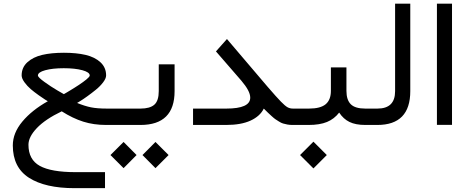

<svg xmlns="http://www.w3.org/2000/svg" viewBox="-20 -671 2517 1031"><path d="M322.8 -165.5Q324.7 -166.5 327.6 -168.2Q330.6 -169.9 340.1 -175.5Q349.6 -181.2 358.9 -186.8Q368.2 -192.4 380.6 -200.2Q393.1 -208 403.8 -215.1Q414.6 -222.2 425.5 -230.2Q436.5 -238.3 444.3 -244.6Q452.1 -251 457 -256.6Q461.9 -262.2 461.9 -265.6Q461.9 -283.2 422.4 -293.9Q382.8 -304.7 322.3 -304.7Q262.2 -304.7 222.9 -293.9Q183.6 -283.2 183.6 -265.6Q183.6 -256.3 218.3 -231.2Q252.9 -206.1 288.1 -185.5ZM236.8 -127.4Q231 -130.9 221.4 -136.7Q211.9 -142.6 187.7 -159.7Q163.6 -176.8 145 -192.6Q126.5 -208.5 111.3 -229.2Q96.2 -250 96.2 -266.1Q96.2 -308.6 127 -336.7Q157.7 -364.7 206.8 -376.2Q255.9 -387.7 323.2 -387.7Q390.1 -387.7 439.5 -376.2Q488.8 -364.7 519.3 -336.7Q549.8 -308.6 549.8 -266.1Q549.8 -250 533.7 -228.8Q517.6 -207.5 494.6 -189Q471.7 -170.4 449 -154.1Q426.3 -137.7 410.2 -127.9L394 -118.2Q434.6 -101.6 468.3 -94.7Q502 -87.9 555.2 -87.9H600.6Q611.8 -87.9 611.8 -47.4V-42Q611.8 0 600.6 0H549.8Q482.9 0 426.8 -17.8Q370.6 -35.6 311.5 -73.2Q223.1 -30.8 178 16.6Q132.8 64 132.8 106.4Q132.8 186 193.6 219.7Q254.4 253.4 386.7 253.4H543.9V339.4H380.9Q222.7 339.4 135.7 283.7Q48.8 228 48.8 109.9Q48.8 43 100.1 -18.3Q151.4 -79.6 236.8 -127.4Z M745.1 161.6 814.9 91.3 885.3 161.6 814.9 231.9ZM573.2 161.6 643.6 91.3 713.4 161.6 643.6 231.9ZM595.7 -87.9H733.9Q785.2 -87.9 808.8 -108.9Q832.5 -129.9 832.5 -182.1V-325.7H917.5V-181.6Q917.5 0 734.4 0H595.7Q583.5 0 583.5 -42V-47.4Q583.5 -87.9 595.7 -87.9Z M1396.5 -87.9Q1376.5 -46.9 1325.4 -23.4Q1274.4 0 1194.3 0H1016.6V-87.9H1194.8Q1323.7 -87.9 1323.7 -146.5Q1323.7 -165 1311.5 -187.7Q1299.3 -210.4 1276.4 -237.3L1139.6 -395L1198.7 -461.4L1416.5 -205.6Q1465.8 -148.4 1488.3 -125.5Q1510.7 -102.5 1523.7 -95.2Q1536.6 -87.9 1553.7 -87.9H1558.1Q1569.3 -87.9 1569.3 -47.4V-42Q1569.3 -20.5 1566.4 -10.3Q1563.5 0 1558.1 0H1550.3Q1536.1 0 1522.9 -2.4Q1509.8 -4.9 1500 -7.8Q1490.2 -10.7 1477.8 -18.6Q1465.3 -26.4 1458.5 -31Q1451.7 -35.6 1438 -48.1Q1424.3 -60.5 1418.5 -66.2Q1412.6 -71.8 1396.5 -87.9Z M1553.2 -87.9H1639.2Q1700.7 -87.9 1728.8 -111.3Q1756.8 -134.8 1756.8 -183.1V-309.1H1840.3V-183.1Q1840.3 -134.3 1863.8 -111.1Q1887.2 -87.9 1941.4 -87.9H1952.1Q1963.4 -87.9 1963.4 -47.4V-42Q1963.4 0 1952.1 0H1941.9Q1889.6 0 1856.7 -16.1Q1823.7 -32.2 1801.3 -66.4Q1774.9 -32.2 1736.1 -16.1Q1697.3 0 1636.7 0H1553.2Q1541 0 1541 -42V-47.4Q1541 -87.9 1553.2 -87.9ZM1591.3 161.6 1663.1 89.8 1734.9 161.6 1663.1 233.4Z M1947.3 -87.9H2006.8Q2101.6 -87.9 2101.6 -181.2V-651.4H2183.1V-181.6Q2183.1 0 2006.3 0H1947.3Q1935.1 0 1935.1 -42V-47.4Q1935.1 -87.9 1947.3 -87.9Z M2326.2 -651.4H2407.2V-0.5H2326.2Z"/></svg>

Font: Shabnam FD
Style: Regular
Weight: 400
Foundry: DejaVu fonts team - Redesigned by Saber Rastikerdar - Based on Vazir font
Version: Version 5.00;October 20, 2019;FontCreator 12.0.0.2547 64-bit